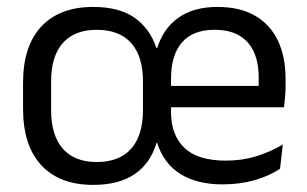

<svg xmlns="http://www.w3.org/2000/svg" viewBox="-20 -521 886 554"><path d="M249 12.5Q152 12.5 99.2 -44.2Q46.5 -101 46.5 -207.5V-282Q46.5 -388 99.2 -444.5Q152 -501 249 -501Q323.5 -501 368 -470Q412.5 -439 431.5 -382H433.5Q451 -439 495 -470Q539 -501 607 -501Q672 -501 715.8 -475.8Q759.5 -450.5 781.8 -404Q804 -357.5 804 -293V-275Q804 -259 802.8 -243Q801.5 -227 799.5 -211.5H725Q726 -235.5 726.2 -257Q726.5 -278.5 726.5 -296.5Q726.5 -341 712.2 -371.8Q698 -402.5 669.8 -418.8Q641.5 -435 599 -435Q536.5 -435 505 -398.5Q473.5 -362 473.5 -294V-245.5V-235.5V-197.5Q473.5 -131.5 512 -94.5Q550.5 -57.5 632 -57.5Q678 -57.5 719 -70Q760 -82.5 796 -104L788 -34Q757 -13.5 714.8 -1.2Q672.5 11 622 11Q548.5 11 500.5 -19Q452.5 -49 433.5 -108.5H431.5Q414 -49.5 368.5 -18.5Q323 12.5 249 12.5ZM435.5 -211.5V-273H782.5V-211.5ZM259 -53.5Q324.5 -53.5 358.5 -92Q392.5 -130.5 392.5 -203V-286.5Q392.5 -358.5 358.5 -396.8Q324.5 -435 259 -435Q195 -435 161.2 -396.8Q127.5 -358.5 127.5 -286.5V-203Q127.5 -130.5 161.2 -92Q195 -53.5 259 -53.5Z"/></svg>

Font: Anek Gujarati
Style: Regular
Weight: 400
Designer: Mrunmayee Ghaisas (Gujarati), Yesha Goshar (Latin)
Foundry: Ek Type
Version: Version 1.003